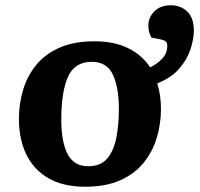

<svg xmlns="http://www.w3.org/2000/svg" viewBox="-20 -695 759 730"><path d="M304 15Q220 15 164 -17.5Q108 -50 80 -108Q52 -166 52 -243Q52 -301 68 -354Q84 -407 118 -448.5Q152 -490 207 -514Q262 -538 340 -538Q414 -538 467 -512Q520 -486 551 -439Q578 -452 597 -472.5Q616 -493 616 -521Q616 -532 610.5 -537Q605 -542 592 -545L556 -552Q544 -572 544 -597Q544 -629 567 -652Q590 -675 630 -675Q667 -675 692 -651Q717 -627 717 -579Q717 -546 704 -507Q691 -468 661 -433.5Q631 -399 578 -378Q592 -333 592 -281Q592 -224 576 -171Q560 -118 526 -76Q492 -34 437 -9.5Q382 15 304 15ZM315 -63Q364 -63 389 -94Q414 -125 423 -175Q432 -225 432 -280Q432 -363 409 -411.5Q386 -460 329 -460Q264 -460 238.5 -403Q213 -346 213 -240Q213 -156 237 -109.5Q261 -63 315 -63Z"/></svg>

Font: Literata 7pt
Style: Bold Italic
Weight: 700
Italic angle: -2°
Designer: Latin by Veronika Burian and Jose Scaglione. Greek by Irene Vlachou. Cyrillic by Vera Evstafieva
Foundry: TypeTogether
Version: Version 3.002